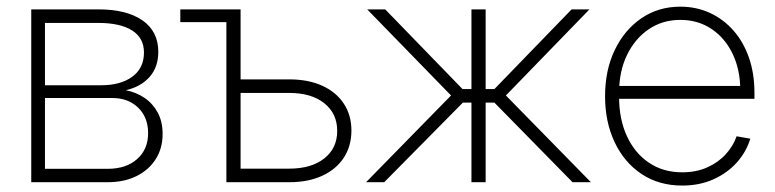

<svg xmlns="http://www.w3.org/2000/svg" viewBox="-20 -558 2373 588"><path d="M75.7 0V-529.3H281.2Q367.7 -529.3 416.3 -495.6Q464.8 -461.9 464.8 -399.4Q464.8 -352.5 438 -322.3Q411.1 -292 365.2 -281.7Q397.9 -275.4 423.3 -257.8Q448.7 -240.2 463.4 -212.6Q478 -185.1 478 -147.5Q478 -104 457 -70.8Q436 -37.6 398.2 -18.8Q360.4 0 309.6 0ZM117.7 -41H309.6Q366.2 -41 399.9 -70.8Q433.6 -100.6 433.6 -150.4Q433.6 -198.7 403.1 -228.3Q372.6 -257.8 324.2 -257.8H117.7ZM117.7 -296.9H289.6Q349.6 -296.9 385.3 -323.2Q420.9 -349.6 420.9 -397Q420.9 -441.9 384.5 -464.8Q348.1 -487.8 281.2 -487.8H117.7Z M532.2 -490.2V-529.3H694.3V-490.2ZM706.1 -314.9H866.2Q924.3 -314.9 967 -295.4Q1009.8 -275.9 1033 -240.5Q1056.2 -205.1 1056.2 -158.2Q1056.2 -110.8 1033 -75.2Q1009.8 -39.6 967 -19.8Q924.3 0 866.2 0H673.3V-529.3H716.8V-41.5H865.2Q933.6 -41.5 973.1 -72.8Q1012.7 -104 1012.7 -157.2Q1012.7 -210.4 973.1 -241.9Q933.6 -273.4 865.2 -273.4H706.1Z M1101.1 0 1361.3 -265.6 1104.5 -529.3H1159.7L1396.5 -285.2H1423.8V-529.3H1467.3V-285.2H1494.1L1730.5 -529.3H1785.2L1529.3 -265.6L1789.6 0H1733.4L1494.1 -243.7H1467.3V0H1423.8V-243.7H1397.5L1156.7 0Z M2069.3 10.3Q1998 10.3 1944.8 -25.1Q1891.6 -60.5 1862.3 -122.6Q1833 -184.6 1833 -263.2Q1833 -342.8 1862.5 -404.5Q1892.1 -466.3 1944.1 -502Q1996.1 -537.6 2063.5 -537.6Q2112.3 -537.6 2153.8 -518.6Q2195.3 -499.5 2226.1 -464.6Q2256.8 -429.7 2273.7 -381.3Q2290.5 -333 2290.5 -273.4V-255.4H1857.4V-294.9H2266.1L2247.1 -281.7Q2247.1 -343.8 2223.9 -392.6Q2200.7 -441.4 2159.2 -469.2Q2117.7 -497.1 2063.5 -497.1Q2008.8 -497.1 1966.6 -468.3Q1924.3 -439.5 1900.1 -389.4Q1876 -339.4 1876 -274.9V-259.8Q1876 -193.4 1899.7 -141.6Q1923.3 -89.8 1966.8 -60.1Q2010.3 -30.3 2069.3 -30.3Q2112.3 -30.3 2146 -45.4Q2179.7 -60.5 2202.6 -85.7Q2225.6 -110.8 2235.8 -140.6L2277.8 -133.3Q2266.1 -93.8 2237.1 -61Q2208 -28.3 2165.3 -9Q2122.6 10.3 2069.3 10.3Z"/></svg>

Font: Inter 24pt ExtraLight
Style: Regular
Weight: 250
Designer: Rasmus Andersson
Foundry: rsms
Version: Version 4.001;git-66647c0bb